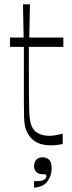

<svg xmlns="http://www.w3.org/2000/svg" viewBox="-20 -654 334 885"><path d="M215 16Q177 16 150.5 3Q124 -10 108 -39Q100 -53 96 -68.5Q92 -84 91 -112Q90 -140 90 -190Q90 -226 90 -266.5Q90 -307 90 -344Q90 -381 90 -407Q90 -433 90 -438H26V-481H89L86 -634H118L115 -481H272V-438H113Q113 -413 113 -390Q113 -367 113 -347Q113 -266 113.5 -215.5Q114 -165 115 -136.5Q116 -108 120 -92Q128 -56 151.5 -42Q175 -28 207 -28Q224 -28 240.5 -31.5Q257 -35 269 -38V10Q261 11 246.5 13.5Q232 16 215 16ZM137 211V181Q139 181 142 181Q145 181 147 181Q174 181 184 174Q194 167 194 157Q194 151 189 150Q184 149 176 149Q158 149 147.5 139Q137 129 137 113Q137 94 147 82.5Q157 71 177 71Q194 71 206 82Q218 93 218 123Q218 155 199 181.5Q180 208 137 211Z"/></svg>

Font: Ojuju Light
Style: Regular
Weight: 300
Designer: Chisaokwu Joboson, Mirko Velimirovic
Foundry: Udi Foundry
Version: Version 1.000